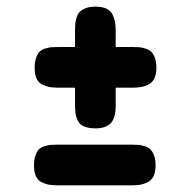

<svg xmlns="http://www.w3.org/2000/svg" viewBox="-20 -662 569 576"><path d="M182.1 -106H153.8Q137.7 -106 126.7 -107.9Q115.7 -109.9 104.5 -115.5Q93.3 -121.1 87.6 -133.8Q82 -146.5 82 -166Q82 -183.1 86.2 -195.1Q90.3 -207 96.2 -213.4Q102.1 -219.7 112.8 -223.1Q123.5 -226.6 131.8 -227.3Q140.1 -228 153.8 -228H375Q387.7 -228 396 -227.3Q404.3 -226.6 414.8 -223.1Q425.3 -219.7 431.6 -213.4Q438 -207 442.4 -195.1Q446.8 -183.1 446.8 -166Q446.8 -146.5 440.7 -133.8Q434.6 -121.1 423.3 -115.5Q412.1 -109.9 401.1 -107.9Q390.1 -106 375 -106ZM155.8 -398.9Q139.6 -398.9 128.7 -400.9Q117.7 -402.8 106.4 -408.4Q95.2 -414.1 89.6 -426.8Q84 -439.5 84 -459Q84 -476.1 88.1 -488Q92.3 -500 98.1 -506.3Q104 -512.7 114.7 -516.1Q125.5 -519.5 133.8 -520.3Q142.1 -521 155.8 -521H205.1V-569.8Q205.1 -582.5 205.8 -590.8Q206.5 -599.1 210 -609.9Q213.4 -620.6 219.7 -627Q226.1 -633.3 238 -637.7Q250 -642.1 267.1 -642.1Q286.6 -642.1 299.3 -636Q312 -629.9 317.6 -618.4Q323.2 -606.9 325.2 -595.9Q327.1 -585 327.1 -569.8V-521H377Q389.6 -521 397.9 -520.3Q406.2 -519.5 417 -516.1Q427.7 -512.7 434.1 -506.3Q440.4 -500 444.8 -488Q449.2 -476.1 449.2 -459Q449.2 -439.5 443.1 -426.8Q437 -414.1 425.5 -408.4Q414.1 -402.8 403.1 -400.9Q392.1 -398.9 377 -398.9H327.1V-349.1Q327.1 -336.4 326.2 -327.1Q325.2 -317.9 321.5 -307.9Q317.9 -297.9 311.5 -291.5Q305.2 -285.2 293.9 -281Q282.7 -276.9 267.1 -276.9Q246.1 -276.9 232.7 -282.5Q219.2 -288.1 213.6 -299.8Q208 -311.5 206.5 -321.8Q205.1 -332 205.1 -349.1V-398.9Z"/></svg>

Font: Concert One
Style: Regular
Weight: 400
Designer: Johan Kallas, Mihkel Virkus
Foundry: Johan Kallas, Mihkel Virkus
Version: Version 1.003